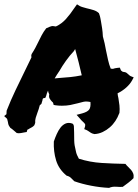

<svg xmlns="http://www.w3.org/2000/svg" viewBox="-45 -619 651 906"><path d="M516.6 -82Q510.7 -65.4 499.5 -48.3Q488.3 -31.2 473.1 -18.1Q458 -4.9 439.5 3.9Q420.9 12.7 400.4 13.7Q387.7 10.7 383.3 7.3Q378.9 3.9 374 1Q371.1 -1 368.7 -2.4Q366.2 -3.9 364.3 -4.9L352.5 -9.8L356.4 -22.5Q358.4 -30.3 355.5 -34.7Q352.5 -39.1 343.8 -46.9Q340.8 -49.8 337.9 -52.7Q335 -55.7 333 -58.6L316.4 -77.1L342.8 -84Q367.2 -90.8 375.5 -101.6Q383.8 -112.3 381.8 -137.7Q362.3 -141.6 349.1 -138.7Q335.9 -135.7 322.3 -131.8Q304.7 -127 286.6 -123.5Q268.6 -120.1 247.1 -120.1Q239.3 -120.1 232.4 -120.6Q225.6 -121.1 217.8 -122.1L208 -124Q206.1 -134.8 204.1 -136.2Q202.1 -137.7 200.2 -139.6Q195.3 -144.5 189.9 -152.8Q184.6 -161.1 187.5 -173.8Q182.6 -182.6 181.6 -191.4Q175.8 -179.7 172.9 -167L168.9 -157.2L159.2 -155.3Q157.2 -154.3 156.2 -150.9Q155.3 -147.5 155.3 -145.5L150.4 -128.9Q148.4 -127 146.5 -125.5Q144.5 -124 142.6 -122.1Q140.6 -113.3 137.7 -104.5Q134.8 -95.7 131.8 -87.9Q127 -75.2 123.5 -63Q120.1 -50.8 121.1 -39.1L117.2 -28.3Q112.3 -22.5 106.4 -19Q100.6 -15.6 94.7 -12.7Q92.8 -10.7 89.4 -9.3Q85.9 -7.8 84 -6.8L81.1 3.9L69.3 5.9Q58.6 7.8 54.2 8.8Q49.8 9.8 43.9 9.8L34.2 8.8Q23.4 0 17.6 -5.4Q11.7 -10.7 3.9 -15.6Q-4.9 -27.3 -5.9 -33.2Q-6.8 -39.1 -7.8 -43.9Q-9.8 -49.8 -10.3 -53.7Q-10.7 -57.6 -12.7 -59.6L-25.4 -71.3L-14.6 -80.1L-13.7 -96.7Q5.9 -146.5 27.8 -192.4Q49.8 -238.3 73.2 -286.1Q81.1 -301.8 88.4 -317.4Q95.7 -333 103.5 -348.6Q102.5 -351.6 102.5 -355.5Q102.5 -359.4 104.5 -364.3Q115.2 -380.9 122.1 -394Q128.9 -407.2 135.7 -420.9Q143.6 -437.5 151.9 -453.1Q160.2 -468.8 172.9 -485.4L188.5 -492.2Q191.4 -493.2 195.3 -494.6Q199.2 -496.1 204.1 -496.1L218.8 -494.1Q246.1 -506.8 266.6 -529.8Q287.1 -552.7 308.6 -585L318.4 -598.6L331.1 -590.8Q335.9 -587.9 344.7 -585.4Q353.5 -583 363.3 -580.1Q380.9 -576.2 396.5 -571.3Q412.1 -566.4 421.9 -556.6Q427.7 -541 428.7 -533.2Q429.7 -525.4 431.6 -517.6Q434.6 -501 437 -484.4Q439.5 -467.8 440.4 -447.3Q445.3 -430.7 448.7 -414.6Q452.1 -398.4 455.1 -381.8Q460 -358.4 464.8 -336.4Q469.7 -314.5 477.5 -294.9Q485.4 -294.9 487.3 -293.9Q492.2 -295.9 497.6 -296.9Q502.9 -297.9 509.8 -298.8L520.5 -299.8L524.4 -290Q525.4 -285.2 534.2 -280.3Q546.9 -279.3 552.7 -274.9Q558.6 -270.5 563.5 -265.6Q567.4 -261.7 571.3 -259.8L585.9 -253.9L578.1 -239.3Q568.4 -221.7 550.3 -205.6Q532.2 -189.5 509.8 -178.7Q510.7 -172.9 511.2 -167.5Q511.7 -162.1 513.7 -156.2Q516.6 -139.6 518.6 -122.1Q520.5 -104.5 518.6 -85.9ZM234.4 -251Q263.7 -252.9 287.6 -255.4Q311.5 -257.8 340.8 -263.7Q334 -293 326.2 -324.7Q318.4 -356.4 309.6 -387.7L303.7 -377.9Q284.2 -357.4 266.1 -332Q248 -306.6 235.4 -284.2Q229.5 -275.4 223.6 -266.6Q217.8 -257.8 212.9 -249Q218.8 -250 224.1 -250Q229.5 -250 234.4 -251ZM534.2 262.7Q522.5 263.7 503.4 262.2Q484.4 260.7 469.7 267.6Q427.7 265.6 384.8 257.3Q341.8 249 305.7 236.3Q297.9 228.5 290 220.7Q282.2 212.9 269.5 210Q232.4 179.7 219.7 137.7Q207 95.7 209 48.8Q214.8 31.2 222.7 13.7Q230.5 -3.9 240.7 -17.1Q251 -30.3 264.6 -36.1Q278.3 -42 295.9 -36.1Q302.7 -33.2 303.7 -22.5Q304.7 -11.7 304.7 5.4Q304.7 22.5 305.2 44.4Q305.7 66.4 312.5 91.8Q314.5 103.5 318.4 112.3Q322.3 121.1 327.1 129.9Q379.9 146.5 434.1 149.9Q488.3 153.3 546.9 154.3Q552.7 162.1 560.1 168.9Q567.4 175.8 573.7 183.1Q580.1 190.4 583.5 199.7Q586.9 209 585 221.7Q573.2 233.4 560.5 243.2Q547.9 252.9 534.2 262.7Z"/></svg>

Font: Permanent Marker
Style: Regular
Weight: 400
Designer: Font Diner, Inc
Foundry: Font Diner, Inc
Version: Version 1.001